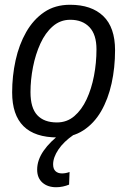

<svg xmlns="http://www.w3.org/2000/svg" viewBox="-20 -567 549 806"><path d="M222 10Q31 10 31 -179Q31 -248 45.5 -314Q60 -380 90 -432.5Q120 -485 165.5 -516Q211 -547 274 -547Q364 -547 413.5 -499.5Q463 -452 463 -356Q463 -283 448.5 -217Q434 -151 404.5 -100Q375 -49 329.5 -19.5Q284 10 222 10ZM219 -53Q261 -53 292 -79.5Q323 -106 343.5 -150Q364 -194 374.5 -248.5Q385 -303 385 -360Q385 -422 355.5 -453Q326 -484 275 -484Q233 -484 201.5 -456.5Q170 -429 149.5 -384Q129 -339 118.5 -285.5Q108 -232 108 -180Q108 -114 136.5 -83.5Q165 -53 219 -53ZM240 -10 289 -1Q247 28 225 61Q203 94 203 123Q203 142 213 151.5Q223 161 240 161Q256 161 272 155L270 208Q258 213 244 216Q230 219 216 219Q180 219 158 199.5Q136 180 136 145Q136 105 163 66Q190 27 240 -10Z"/></svg>

Font: Georama
Style: Italic
Weight: 400
Italic angle: -9°
Designer: Jean-Baptiste Levee
Foundry: Production Type
Version: Version 1.000